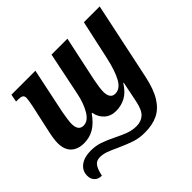

<svg xmlns="http://www.w3.org/2000/svg" viewBox="-173 -762 1229 1229"><g transform="rotate(-45 441.0 -148.0)"><path d="M40 175Q40 129 75.5 102.5Q111 76 169 76Q214 76 252 89Q290 102 341 127Q387 150 420 161.5Q453 173 489 173Q530 173 557.5 148.5Q585 124 598 59L612 -9L616 -30Q619 -48 627 -82H623Q590 -30 550.5 -9Q511 12 464 12Q417 12 386 -16.5Q355 -45 348 -88H343Q305 -34 264 -10.5Q223 13 174 13Q118 13 86 -17.5Q54 -48 54 -108Q54 -143 67 -201L108 -388Q118 -440 118 -453Q118 -471 107 -477.5Q96 -484 71 -484H54L64 -536H281L216 -225Q204 -158 204 -133Q204 -69 251 -69Q292 -69 322 -119.5Q352 -170 367 -244L427 -536H571L505 -226Q493 -164 493 -133Q493 -103 504.5 -86.5Q516 -70 539 -70Q583 -70 612 -122.5Q641 -175 662 -271L720 -536H863L752 -10Q732 84 698 138.5Q664 193 615 216.5Q566 240 497 240Q447 240 406 226.5Q365 213 307 187Q265 167 237 157Q209 147 181 147Q151 147 134.5 168Q118 189 107 240Q75 240 57.5 221.5Q40 203 40 175Z"/></g></svg>

Font: Noto Serif Narrow
Style: Bold Italic
Weight: 700
Width: 4
Italic angle: -12°
Designer: Monotype Design Team
Foundry: Monotype Imaging Inc.
Version: Version 1.001